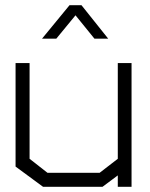

<svg xmlns="http://www.w3.org/2000/svg" viewBox="-20 -720 577 740"><path d="M434 0V-44L375 0H146L40 -78V-477H94V-108L163 -54H364L434 -108V-477H487V0ZM248 -700H294L397 -571H344L271 -661L197 -571H142Z"/></svg>

Font: Turret Road
Style: Regular
Weight: 400
Designer: Noponies
Foundry: Noponies
Version: Version 1.001; ttfautohint (v1.8)